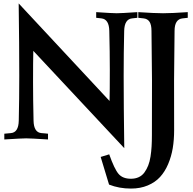

<svg xmlns="http://www.w3.org/2000/svg" viewBox="-20 -804 1112 1109"><path d="M697.8 51.8 172.4 -510.3Q170.9 -457.5 170.9 -329.1Q170.9 -231 173.8 -106.9Q175.3 -38.6 219.7 -35.2H219.2Q222.2 -35.2 237.8 -33.7Q253.4 -32.2 257.3 -31.7V1.5Q153.8 -4.9 131.3 -4.9Q108.4 -4.9 4.9 1.5V-31.7L43 -35.2H42.5Q86.9 -38.6 88.4 -106.9Q91.3 -231 91.3 -366.2Q91.3 -540.5 87.9 -784.2L612.8 -220.7Q614.3 -273.4 614.3 -402.8Q614.3 -501.5 611.3 -625.5Q609.9 -692.9 565.9 -697.8L535.6 -701.2V-733.9Q629.9 -727.5 654.3 -727.5Q678.2 -727.5 773.4 -733.9V-701.2L742.7 -697.8Q698.7 -692.9 697.3 -625.5Q694.3 -501.5 694.3 -366.2Q694.3 -191.9 697.8 51.8ZM921.9 -727.5Q970.2 -727.5 1064.5 -733.9V-701.2L1034.2 -697.8Q988.3 -692.9 988.3 -625.5Q985.4 -401.9 985.4 -339.4L985.8 -52.2Q985.8 3.4 977.8 51.8Q969.7 100.1 951.2 143.8Q932.6 187.5 904.5 218.3Q876.5 249 833.5 267.1Q790.5 285.2 736.3 285.2Q668 285.2 609.9 262.2Q606 249.5 589.6 195.3Q573.2 141.1 561.5 102.5L610.8 87.4Q640.6 171.9 664.6 200.2Q688.5 228.5 736.3 228.5Q761.7 228.5 781.5 219.2Q801.3 210 814.2 192.1Q827.1 174.3 835.9 152.3Q844.7 130.4 849.4 100.3Q854 70.3 855.7 41.3Q857.4 12.2 857.4 -23.9Q857.9 -276.4 857.9 -340.3L855 -625.5Q855 -660.6 843.8 -678Q832.5 -695.3 809.6 -697.8L778.8 -701.2V-733.9Q874 -727.5 921.9 -727.5Z"/></svg>

Font: Flanker
Style: Bold
Weight: 700
Designer: Flanker
Foundry: Flanker
Version: Version 2.021